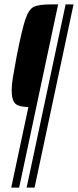

<svg xmlns="http://www.w3.org/2000/svg" viewBox="-20 -708 354 872"><path d="M33 -299Q33 -322 38.5 -356Q44 -390 56 -454Q80 -576 95.5 -621Q111 -666 133.5 -677Q156 -688 212 -688H244L67 144H31L109 -222Q66 -222 49.5 -237.5Q33 -253 33 -299ZM101 144 278 -688H314L137 144Z"/></svg>

Font: Saira Ultra Condensed Thin
Style: Italic
Weight: 100
Width: 1
Italic angle: -12°
Designer: Hector Gatti with collaboration of the Omnibus-Type team
Foundry: Omnibus-Type
Version: Version 1.001; ttfautohint (v1.8)